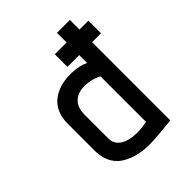

<svg xmlns="http://www.w3.org/2000/svg" viewBox="-200 -817 946 946"><g transform="rotate(-45 273.0 -344.0)"><path d="M509 -545V-633H447V-700H357V-633H275V-545H357V-490C317 -511 229 -521 163 -490C113 -467 78 -422 78 -346V-157C78 -85 111 -41 156 -18C245 27 322 11 447 0V-545ZM357 -80C259 -59 168 -81 168 -152V-319C168 -436 286 -434 357 -397Z"/></g></svg>

Font: Advent Pro
Style: SemiBold
Weight: 600
Designer: Andreas Kalpakidis
Foundry: Andreas Kalpakidis
Version: Version 2.002 2008